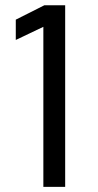

<svg xmlns="http://www.w3.org/2000/svg" viewBox="-20 -728 381 748"><path d="M41.5 -572.3V-651.4L152.8 -707.5H233.9V0H148.9V-623.5Z"/></svg>

Font: Metrophobic
Style: Regular
Weight: 400
Designer: Vernon Adams
Foundry: Vernon Adams
Version: Version 3.200; ttfautohint (v1.8.4.7-5d5b);gftools[0.9.23]